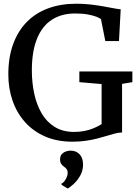

<svg xmlns="http://www.w3.org/2000/svg" viewBox="-20 -772 764 1061"><path d="M380 11Q296 11 230 -17.5Q164 -46 118.5 -97Q73 -148 49.5 -215.5Q26 -283 26 -361Q26 -455 52.5 -527.8Q79 -600.5 128 -650.5Q177 -700.5 246.5 -726Q316 -751.5 402 -751.5Q441 -751.5 479 -747.2Q517 -743 550.2 -737Q583.5 -731 608.8 -726.2Q634 -721.5 647 -720.5L637.5 -545H562L538 -666Q531.5 -672 513.5 -679.2Q495.5 -686.5 465.8 -692Q436 -697.5 395 -697.5Q319 -697.5 265.5 -662.2Q212 -627 184 -556.8Q156 -486.5 156 -383Q156 -315.5 169.2 -254.2Q182.5 -193 210.2 -145.5Q238 -98 282.5 -70.5Q327 -43 389.5 -43Q421 -43 448 -48.5Q475 -54 498.2 -63.8Q521.5 -73.5 541.5 -86V-307.5L418.5 -318V-377H711.5V-318L654.5 -308.5V-40Q635.5 -39.5 614.5 -34Q593.5 -28.5 569.2 -21Q545 -13.5 516.5 -6.2Q488 1 454 6Q420 11 380 11ZM439 138.5Q438.5 173 422 200.8Q405.5 228.5 385.5 246.2Q365.5 264 354.5 269.5H353.5L320.5 249.5L319.5 243Q333.5 236.5 343.8 217.2Q354 198 354 184.5Q354 169 347.2 161.2Q340.5 153.5 333 148.5Q325 143 318.5 134Q312 125 312 109Q312 89.5 322.2 79Q332.5 68.5 345.8 64.5Q359 60.5 367.5 60.5H370Q401 60.5 420 80.8Q439 101 439 138.5Z"/></svg>

Font: Merriweather 20pt Medium
Style: Regular
Weight: 500
Version: Version 2.100